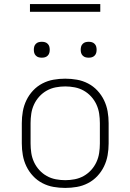

<svg xmlns="http://www.w3.org/2000/svg" viewBox="-20 -914 640 942"><path d="M300 8Q271 8 242.5 3Q214 -2 188 -15.5Q162 -29 142 -50.5Q122 -72 109.5 -98Q97 -124 92 -152.5Q87 -181 87 -210V-310Q87 -339 92 -367.5Q97 -396 109.5 -422Q122 -448 142 -469.5Q162 -491 188 -504.5Q214 -518 242.5 -523Q271 -528 300 -528Q329 -528 357.5 -523Q386 -518 412 -504.5Q438 -491 458 -469.5Q478 -448 490.5 -422Q503 -396 508 -367.5Q513 -339 513 -310V-210Q513 -181 508 -152.5Q503 -124 490.5 -98Q478 -72 458 -50.5Q438 -29 412 -15.5Q386 -2 357.5 3Q329 8 300 8ZM300 -30Q323 -30 346.5 -34.5Q370 -39 390.5 -50.5Q411 -62 427 -79.5Q443 -97 453 -118.5Q463 -140 466.5 -163.5Q470 -187 470 -210V-310Q470 -333 466.5 -356.5Q463 -380 453 -401.5Q443 -423 427 -440.5Q411 -458 390.5 -469.5Q370 -481 346.5 -485.5Q323 -490 300 -490Q277 -490 253.5 -485.5Q230 -481 209.5 -469.5Q189 -458 173 -440.5Q157 -423 147 -401.5Q137 -380 133.5 -356.5Q130 -333 130 -310V-210Q130 -187 133.5 -163.5Q137 -140 147 -118.5Q157 -97 173 -79.5Q189 -62 209.5 -50.5Q230 -39 253.5 -34.5Q277 -30 300 -30ZM415 -631Q407 -631 399.5 -633Q392 -635 386 -641Q380 -647 378 -654.5Q376 -662 376 -670Q376 -678 378 -685.5Q380 -693 386 -699Q392 -705 399.5 -707Q407 -709 415 -709Q423 -709 430.5 -707Q438 -705 444 -699Q450 -693 452 -685.5Q454 -678 454 -670Q454 -662 452 -654.5Q450 -647 444 -641Q438 -635 430.5 -633Q423 -631 415 -631ZM185 -631Q177 -631 169.5 -633Q162 -635 156 -641Q150 -647 148 -654.5Q146 -662 146 -670Q146 -678 148 -685.5Q150 -693 156 -699Q162 -705 169.5 -707Q177 -709 185 -709Q193 -709 200.5 -707Q208 -705 214 -699Q220 -693 222 -685.5Q224 -678 224 -670Q224 -662 222 -654.5Q220 -647 214 -641Q208 -635 200.5 -633Q193 -631 185 -631ZM472 -856H127V-894H472Z"/></svg>

Font: Iosevka Aile Extralight
Style: Regular
Weight: 200
Designer: Belleve Invis
Foundry: Belleve Invis
Version: Version 31.1.0; ttfautohint (v1.8.4)